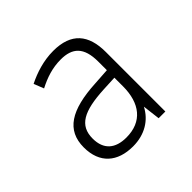

<svg xmlns="http://www.w3.org/2000/svg" viewBox="-99 -811 506 506"><g transform="rotate(-45 154.0 -558.5)"><path d="M158 -722C122 -722 88 -711 60 -697L71 -669C98 -683 125 -692 156 -692C199 -692 222 -672 222 -618V-586L176 -583C81 -578 35 -549 35 -485C35 -426 71 -395 129 -395C173 -395 206 -416 223 -449L229 -400H254V-622C254 -686 225 -722 158 -722ZM180 -556 222 -558V-526C222 -463 192 -424 133 -424C92 -424 68 -444 68 -485C68 -534 103 -552 180 -556Z"/></g></svg>

Font: Noto Sans Thai Looped SemiCondensed ExtraLight
Style: Regular
Weight: 200
Width: 4
Designer: Sasikarn Vongin, Ben Mitchell
Foundry: The Fontpad Ltd
Version: Version 1.001